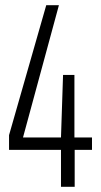

<svg xmlns="http://www.w3.org/2000/svg" viewBox="-20 -723 391 743"><path d="M159 -703 15 -200V-143H216V0H269V-143H336V-191H268V-433H224L216 -191H69L208 -703Z"/></svg>

Font: Modon Arabic
Style: Regular
Weight: 400
Designer: Ahmedzaza
Foundry: Ahmedzaza
Version: Version 2.010